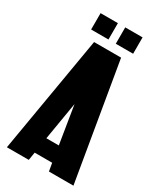

<svg xmlns="http://www.w3.org/2000/svg" viewBox="-211 -922 841 998"><g transform="rotate(30 209.5 -423.5)"><path d="M291 -700.2 409.2 0H262.2L253.9 -47.9H148.9L141.1 0H9.8L128.9 -700.2ZM83 -749V-847.2H187V-749ZM164.1 -143.1H238.8L202.1 -370.1ZM231 -749V-847.2H335V-749Z"/></g></svg>

Font: Quaderni
Style: Regular
Weight: 400
Designer: Romain Laurent, Daphné Lejeune, Alexandre D’Hubert
Foundry: ESAD Valence
Version: Version 1.000;FEAKit 1.0